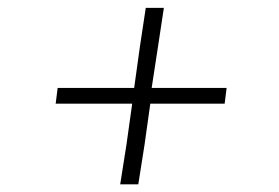

<svg xmlns="http://www.w3.org/2000/svg" viewBox="-20 -527 709 488"><path d="M301.5 -160 316 -263.5H198H121.5L126.5 -303.5H203H321L335.5 -408L350.5 -507H396.5L381.5 -408L365.5 -303.5H470.5H556L551 -263.5H465.5H362L347.5 -160L331.5 -58.5H285.5Z"/></svg>

Font: Merriweather 144pt SemiBold
Style: Italic
Weight: 600
Italic angle: -7.8°
Version: Version 2.101